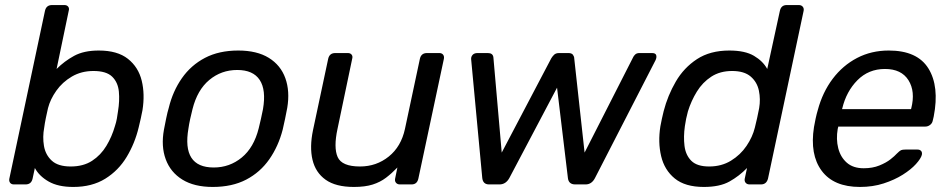

<svg xmlns="http://www.w3.org/2000/svg" viewBox="-20 -730 3751 760"><path d="M270 10Q210 10 172.5 -11.5Q135 -33 118 -65L109 -23Q104 0 81 0H35Q25 0 20 -6.5Q15 -13 17 -23L158 -687Q163 -710 186 -710H235Q245 -710 250 -703.5Q255 -697 252 -687L204 -457Q235 -488 273.5 -509Q312 -530 371 -530Q445 -530 486.5 -497Q528 -464 541 -410.5Q554 -357 544 -294Q541 -278 537 -260Q533 -242 529 -226Q514 -163 481.5 -109Q449 -55 396.5 -22.5Q344 10 270 10ZM260 -71Q310 -71 344.5 -93.5Q379 -116 401 -152.5Q423 -189 435 -231Q440 -246 442.5 -260Q445 -274 447 -289Q454 -331 450.5 -367.5Q447 -404 424 -426.5Q401 -449 350 -449Q302 -449 264.5 -427Q227 -405 203 -371Q179 -337 170 -302Q166 -285 161.5 -263Q157 -241 155 -225Q148 -188 154 -152.5Q160 -117 185 -94Q210 -71 260 -71Z M822 10Q749 10 702 -19Q655 -48 636 -99.5Q617 -151 629 -217Q632 -233 637.5 -260Q643 -287 648 -303Q664 -369 700 -420.5Q736 -472 791.5 -501Q847 -530 923 -530Q997 -530 1044 -501Q1091 -472 1109.5 -420.5Q1128 -369 1117 -303Q1114 -287 1108.5 -260Q1103 -233 1099 -217Q1082 -151 1046 -99.5Q1010 -48 954.5 -19Q899 10 822 10ZM826 -67Q889 -67 937 -106.5Q985 -146 1004 -222Q1008 -237 1013 -260Q1018 -283 1021 -298Q1034 -374 1008 -413.5Q982 -453 919 -453Q856 -453 808.5 -413.5Q761 -374 742 -298Q738 -283 733 -260Q728 -237 726 -222Q699 -67 826 -67Z M1381 10Q1309 10 1269 -18.5Q1229 -47 1217 -97.5Q1205 -148 1219 -215L1279 -497Q1284 -520 1307 -520H1357Q1367 -520 1372 -513.5Q1377 -507 1374 -497L1316 -220Q1300 -146 1316.5 -108.5Q1333 -71 1405 -71Q1470 -71 1519 -110.5Q1568 -150 1583 -220L1642 -497Q1647 -520 1670 -520H1719Q1729 -520 1734 -513.5Q1739 -507 1737 -497L1636 -23Q1631 0 1609 0H1563Q1553 0 1547.5 -6.5Q1542 -13 1544 -23L1553 -67Q1531 -44 1508 -26.5Q1485 -9 1455 0.5Q1425 10 1381 10Z M1916 0Q1892 0 1889 -25L1845 -495Q1844 -505 1850.5 -512.5Q1857 -520 1870 -520H1911Q1931 -520 1933 -503L1966 -126L2162 -499Q2166 -506 2173 -513Q2180 -520 2193 -520H2230Q2243 -520 2248 -513Q2253 -506 2253 -499L2294 -126L2486 -503Q2488 -508 2494 -514Q2500 -520 2511 -520H2561Q2575 -520 2577.5 -511.5Q2580 -503 2575 -492L2335 -25Q2322 0 2298 0H2257Q2231 0 2228 -25L2185 -383L1996 -25Q1982 0 1957 0Z M2766 10Q2692 10 2651 -23.5Q2610 -57 2597 -112Q2584 -167 2594 -230Q2597 -246 2600 -260Q2603 -274 2607 -290Q2623 -352 2655 -407Q2687 -462 2739 -496Q2791 -530 2867 -530Q2929 -530 2964.5 -509Q3000 -488 3017 -457L3067 -687Q3072 -710 3094 -710H3142Q3152 -710 3157.5 -703.5Q3163 -697 3161 -687L3020 -23Q3014 0 2992 0H2947Q2937 0 2931.5 -6.5Q2926 -13 2928 -23L2937 -65Q2906 -33 2867.5 -11.5Q2829 10 2766 10ZM2787 -71Q2836 -71 2873.5 -94Q2911 -117 2935 -152.5Q2959 -188 2968 -225Q2972 -241 2977 -263Q2982 -285 2985 -302Q2991 -337 2984 -371Q2977 -405 2951.5 -427Q2926 -449 2878 -449Q2830 -449 2795.5 -426.5Q2761 -404 2738.5 -367.5Q2716 -331 2703 -289Q2699 -274 2696 -260Q2693 -246 2691 -231Q2685 -189 2689.5 -152.5Q2694 -116 2716.5 -93.5Q2739 -71 2787 -71Z M3384 10Q3280 10 3232.5 -54Q3185 -118 3202 -227Q3204 -240 3208.5 -260.5Q3213 -281 3217 -294Q3236 -365 3276 -418Q3316 -471 3372.5 -500.5Q3429 -530 3498 -530Q3611 -530 3655 -459Q3699 -388 3676 -269L3672 -252Q3670 -242 3661.5 -235.5Q3653 -229 3643 -229H3298Q3298 -226 3296 -220Q3289 -179 3298 -143.5Q3307 -108 3332 -86Q3357 -64 3399 -64Q3434 -64 3461 -75Q3488 -86 3505 -99.5Q3522 -113 3529 -121Q3541 -133 3546.5 -135.5Q3552 -138 3564 -138H3612Q3621 -138 3626 -132.5Q3631 -127 3629 -117Q3625 -102 3605.5 -80.5Q3586 -59 3553.5 -38.5Q3521 -18 3478 -4Q3435 10 3384 10ZM3313 -298H3586L3587 -301Q3604 -368 3576 -412.5Q3548 -457 3483 -457Q3418 -457 3374 -412.5Q3330 -368 3314 -301Z"/></svg>

Font: Lubike
Style: Italic
Weight: 400
Italic angle: -12°
Foundry: Honoka55
Version: Version 1.000;July 22, 2022;FontCreator 14.0.0.2862 64-bit